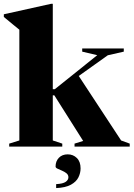

<svg xmlns="http://www.w3.org/2000/svg" viewBox="-30 -765 697 1002"><path d="M245.5 -32 295 -15.5V0H18V-15.5L71 -32V-610Q61 -618 40 -635.2Q19 -652.5 -10 -676.5V-690.5L236 -745H245.5V-299.5H256L477.5 -477L399 -495.5V-512H616V-495.5L532.5 -476.5L381 -368.5L602 -32L647 -15.5V0H359V-15.5L404 -29.5L253.5 -267.5H245.5ZM263 196Q298.5 194 312.8 184Q327 174 327 160Q327 147.5 316.8 139.2Q306.5 131 293.2 125.5Q280 120 270 115.2Q260 110.5 260 104Q260 76.5 277.2 58.5Q294.5 40.5 323.5 40.5Q351.5 40.5 371 59.5Q390.5 78.5 390.5 114Q390.5 138 379.2 160.8Q368 183.5 340 199Q312 214.5 263 216.5Z"/></svg>

Font: Newsreader 72pt
Style: Bold
Weight: 700
Designer: Hugues Gentile
Foundry: Production Type
Version: Version 1.003; ttfautohint (v1.8.3)